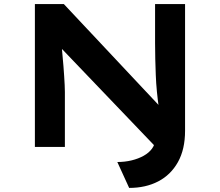

<svg xmlns="http://www.w3.org/2000/svg" viewBox="-20 -720 1078 941"><path d="M613 201 555 74Q592 74 625 66Q658 58 684 43.5Q710 29 725 8.5Q740 -12 740 -36V-61L744 1L277 -487L282 -498Q284 -472 286.5 -446.5Q289 -421 291 -395.5Q293 -370 294.5 -346.5Q296 -323 297 -303.5Q298 -284 298 -269V0H151V-700H293L766 -196L759 -188Q753 -230 749 -271Q745 -312 743.5 -351.5Q742 -391 741 -430Q740 -469 740 -509V-700H887V-79Q887 12 852 74.5Q817 137 755.5 169Q694 201 613 201Z"/></svg>

Font: Lexend Peta SemiBold
Style: Regular
Weight: 600
Designer: Bonnie Shaver-Troup, Thomas Jockin
Foundry: Lexend
Version: Version 1.007